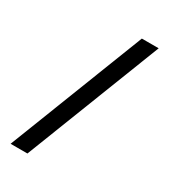

<svg xmlns="http://www.w3.org/2000/svg" viewBox="-228 -898 1037 1176"><g transform="rotate(30 290.0 -310.0)"><path d="M44 170H163L537 -790H418Z"/></g></svg>

Font: CommitMono-dimboump
Style: Bold
Weight: 700
Monospace: yes
Designer: Eigil Nikolajsen
Foundry: Eigil Nikolajsen
Version: Version 1.143